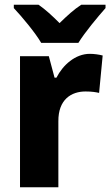

<svg xmlns="http://www.w3.org/2000/svg" viewBox="-20 -786 463 806"><path d="M153 -606H309C336 -650 391 -716 423 -752V-766H321C290 -746 263 -721 230 -689C198 -721 172 -745 142 -766H38V-752C72 -716 128 -649 153 -606ZM357 -560C296 -560 244 -513 217 -460H209L185 -550H64V0H225V-276C224 -370 281 -402 339 -402C366 -402 383 -399 396 -396L411 -553C396 -557 375 -560 357 -560Z"/></svg>

Font: Noto Sans Thai Looped SemiCondensed ExtraBold
Style: Regular
Weight: 800
Width: 4
Designer: Sasikarn Vongin, Ben Mitchell
Foundry: The Fontpad Ltd
Version: Version 1.001